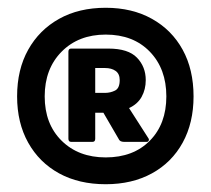

<svg xmlns="http://www.w3.org/2000/svg" viewBox="-20 -587 542 494"><path d="M24 -339Q24 -408 52.5 -459Q81 -510 132 -538.5Q183 -567 252 -567Q320 -567 371 -538.5Q422 -510 450 -459Q478 -408 478 -339Q478 -271 450 -220Q422 -169 371 -141Q320 -113 252 -113Q183 -113 132 -141Q81 -169 52.5 -220Q24 -271 24 -339ZM252 -182Q323 -182 365.5 -225Q408 -268 408 -339Q408 -410 365.5 -454Q323 -498 252 -498Q182 -498 138.5 -454Q95 -410 95 -339Q95 -268 138.5 -225Q182 -182 252 -182ZM225 -297V-230Q225 -222 218 -222H163Q156 -222 156 -230V-454Q156 -462 163 -462H259Q310 -462 332.5 -438.5Q355 -415 355 -381Q355 -357 344.5 -338Q334 -319 312 -309L362 -231Q364 -228 362.5 -225Q361 -222 358 -222H299Q288 -222 285 -230L246 -297ZM225 -348H250Q264 -348 276 -354Q288 -360 288 -381Q288 -397 277.5 -404.5Q267 -412 250 -412H225Z"/></svg>

Font: Zain Black
Style: Regular
Weight: 900
Designer: Zain,Boutros
Foundry: Mobile Telecommunications Company (Zain), 2024
Version: Version 1.50; ttfautohint (v1.8.4)